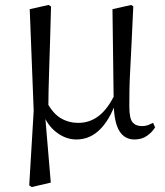

<svg xmlns="http://www.w3.org/2000/svg" viewBox="-20 -548 666 775"><path d="M98 200 116 -101 100 -511 176 -528 186 -522Q184 -440 182 -378.5Q180 -317 178.5 -269Q177 -221 176 -181Q175 -141 175 -102L162 -83L185 189L108 207ZM523 15Q483 15 462 -19Q441 -53 439 -125V-128L434 -511L510 -528L518 -522Q514 -436 511 -372.5Q508 -309 505.5 -263.5Q503 -218 502.5 -183.5Q502 -149 502 -119Q502 -70 515 -54.5Q528 -39 553 -39Q567 -39 577.5 -43Q588 -47 598 -52L606 -34Q594 -14 573 0.5Q552 15 523 15ZM288 15Q245 15 206.5 -15Q168 -45 151 -97H148L168 -137Q194 -89 226 -70.5Q258 -52 296 -52Q342 -52 378.5 -80Q415 -108 444 -168L457 -155H454Q430 -75 388 -30Q346 15 288 15Z"/></svg>

Font: Noto Serif SC
Style: Regular
Weight: 400
Designer: Ryoko NISHIZUKA 西塚涼子 (kana & ideographs); Frank Grießhammer (Latin, Greek & Cyrillic); Wenlong ZHANG 张文龙 (bopomofo); San
Foundry: Adobe
Version: Version 2.002-H1;hotconv 1.1.0;makeotfexe 2.6.0